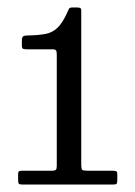

<svg xmlns="http://www.w3.org/2000/svg" viewBox="-20 -950 362 514"><path d="M28.5 -468.5V-483.5Q28.5 -490.5 31.5 -491.8Q34.5 -493 41 -493H119Q127.5 -493 129.8 -495.8Q132 -498.5 132 -506V-804Q132 -812 130 -815Q128 -818 120 -818H52Q45.5 -818 42 -819.2Q38.5 -820.5 38.5 -828V-841Q38.5 -849.5 41.5 -852.2Q44.5 -855 53 -855Q82 -855.5 101 -859Q120 -862.5 133.8 -875.5Q147.5 -888.5 160.5 -917.5Q163 -922.5 164.5 -926.2Q166 -930 174.5 -930H185Q191.5 -930 194.5 -928.8Q197.5 -927.5 197.5 -921V-509Q197.5 -498 200 -495.5Q202.5 -493 214 -493H280.5Q287 -493 290.5 -491.8Q294 -490.5 294 -484V-469Q294 -461 292.5 -458.5Q291 -456 283.5 -456H40Q32.5 -456 30.5 -458.2Q28.5 -460.5 28.5 -468.5Z"/></svg>

Font: Besley* Medium
Style: Regular
Weight: 500
Designer: Owen Earl
Foundry: indestructible type*
Version: Version 3.000; ttfautohint (v1.8.3)